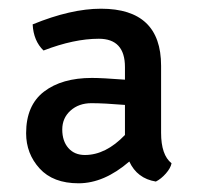

<svg xmlns="http://www.w3.org/2000/svg" viewBox="-20 -716 460 441"><path d="M374 -341Q372 -330 361 -317.5Q350 -305 338 -299Q295 -306 277 -345Q219 -295 160.5 -295Q102 -295 71 -329Q40 -363 40 -410Q40 -474 81 -505.5Q122 -537 191 -537Q215 -537 267 -533V-562Q267 -627 207 -627Q150 -627 80 -600Q57 -622 55 -660Q143 -696 212 -696Q350 -696 350 -565V-411Q350 -360 374 -341ZM175 -360Q223 -360 267 -406V-475Q219 -479 190 -479Q161 -479 142 -462Q123 -445 123 -418.5Q123 -392 137 -376Q151 -360 175 -360Z"/></svg>

Font: Signika Negative
Style: Regular
Weight: 400
Designer: Anna Giedrys
Foundry: Anna Giedrys
Version: Version 1.001